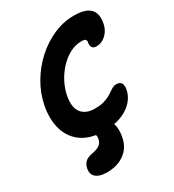

<svg xmlns="http://www.w3.org/2000/svg" viewBox="-223 -835 1087 1201"><g transform="rotate(-30 320.5 -234.0)"><path d="M307.6 10Q208.8 10 147.7 -32.6Q86.6 -75.2 64.8 -149.5Q43 -223.8 61.6 -318.2Q77.6 -397.6 119.6 -468.6Q161.6 -539.6 222 -594.1Q282.4 -648.6 354.2 -679.8Q426 -711 501 -711Q558.8 -711 591.5 -694.9Q624.2 -678.8 635.1 -648.4Q646 -618 637.4 -575.8Q632.8 -548.6 617.6 -525.2Q602.4 -501.8 579.6 -487.5Q556.8 -473.2 528.2 -473.2Q514 -473.2 505.5 -479.3Q497 -485.4 494.4 -495.7Q491.8 -506 494 -518Q496.2 -528 495 -534.6Q493.8 -541.2 486 -544.8Q478.2 -548.4 461.6 -548.4Q418.6 -548.4 378 -527.2Q337.4 -506 303.9 -470.3Q270.4 -434.6 247.2 -390.6Q224 -346.6 214.8 -300.8Q199.2 -221.6 229.4 -181.1Q259.6 -140.6 326.6 -140.6Q362 -140.6 387.5 -147.3Q413 -154 430.8 -163.8Q448.6 -173.6 462.4 -183.4Q476.2 -193.2 488.6 -199.9Q501 -206.6 515 -206.6Q543 -206.6 552 -189.5Q561 -172.4 554.8 -141.6Q549.2 -113.2 530.6 -85.8Q512 -58.4 481 -36.9Q450 -15.4 406.3 -2.7Q362.6 10 307.6 10ZM190.2 242.8Q140.2 242.8 114 221.2Q87.8 199.6 95.8 158.4Q101.2 132.8 117.4 116.6Q133.6 100.4 165.8 94.6Q206.2 87.4 224.8 74Q243.4 60.6 248.8 36.2Q252 19.6 249.6 11.2Q247.2 2.8 243.3 -2.1Q239.4 -7 236.8 -12.6Q234.2 -18.2 236.2 -29Q237.2 -40 250.4 -49.7Q263.6 -59.4 287.8 -59.4Q345.2 -59.4 371.7 -15.7Q398.2 28 382.6 103.6Q369.8 168.4 318.9 205.6Q268 242.8 190.2 242.8Z"/></g></svg>

Font: Shantell Sans Light
Style: Italic
Weight: 300
Italic angle: -11°
Designer: Stephen Nixon, Anya Danilova, Shantell Martin
Foundry: Arrow Type
Version: Version 1.008;[ac192a2d6]